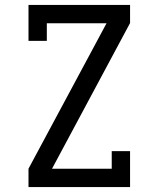

<svg xmlns="http://www.w3.org/2000/svg" viewBox="-20 -755 640 775"><path d="M95 0V-74L410 -661H169V-590H95V-735H505V-662L190 -74H431V-145H505V0Z"/></svg>

Font: Iosevka Etoile
Style: Regular
Weight: 400
Designer: Belleve Invis
Foundry: Belleve Invis
Version: Version 33.2.4